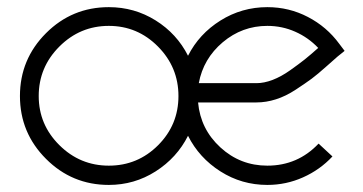

<svg xmlns="http://www.w3.org/2000/svg" viewBox="-20 -502 1022 540"><path d="M88.9 -231.9Q88.9 -151.4 147 -93.8Q205.1 -36.1 286.1 -36.1Q367.2 -36.1 424.6 -93.5Q481.9 -150.9 481.9 -231.9Q481.9 -313 424.3 -371.1Q366.7 -429.2 286.1 -429.2Q205.1 -429.2 147 -371.1Q88.9 -313 88.9 -231.9ZM701.2 -268.1Q722.7 -268.1 746.8 -277.3Q771 -286.6 796.1 -304.4Q821.3 -322.3 836.9 -334.7Q852.5 -347.2 875 -367.2Q847.2 -396.5 810.3 -412.8Q773.4 -429.2 731.9 -429.2Q661.1 -429.2 606.4 -383.1Q551.8 -336.9 539.1 -268.1ZM508.8 -345.2Q540 -406.7 600.1 -444.3Q660.2 -481.9 731.9 -481.9Q793 -481.9 845.9 -454.3Q898.9 -426.8 934.1 -378.9L949.2 -358.9L929.2 -342.8Q927.2 -341.3 899.9 -316.9Q872.6 -292.5 856.4 -280.5Q840.3 -268.6 812 -250Q783.7 -231.4 756.1 -222.7Q728.5 -213.9 701.2 -213.9H537.1Q543.9 -138.7 599.9 -87.4Q655.8 -36.1 731.9 -36.1Q817.4 -36.1 876 -98.1L915 -62Q879.9 -24.4 832.3 -3.2Q784.7 18.1 731.9 18.1Q659.7 18.1 599.9 -20Q540 -58.1 508.8 -120.1Q477.5 -58.1 417.7 -20Q357.9 18.1 286.1 18.1Q182.6 18.1 109.4 -55.2Q36.1 -128.4 36.1 -231.9Q36.1 -335.4 109.4 -408.7Q182.6 -481.9 286.1 -481.9Q357.9 -481.9 417.7 -444.6Q477.5 -407.2 508.8 -345.2Z"/></svg>

Font: Rawengulk
Style: Demibold
Weight: 600
Version: Version 0.92